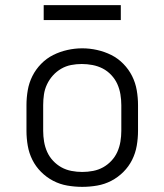

<svg xmlns="http://www.w3.org/2000/svg" viewBox="-20 -719 640 747"><path d="M300 8Q271 8 242 3Q213 -2 187 -15.5Q161 -29 140 -50Q119 -71 106 -97Q93 -123 88 -152Q83 -181 83 -210V-310Q83 -339 88 -368Q93 -397 106 -423Q119 -449 140 -470.5Q161 -492 187 -505Q213 -518 242 -524.5Q271 -531 300 -531Q329 -531 358 -524.5Q387 -518 413 -505Q439 -492 460 -470.5Q481 -449 494 -423Q507 -397 512 -368Q517 -339 517 -310V-210Q517 -181 512 -152Q507 -123 494 -97Q481 -71 460 -50Q439 -29 413 -15.5Q387 -2 358 3Q329 8 300 8ZM300 -50Q321 -50 342 -54Q363 -58 381 -68Q399 -78 413.5 -93.5Q428 -109 436.5 -128Q445 -147 448.5 -168Q452 -189 452 -210V-310Q452 -331 448.5 -352Q445 -373 436.5 -392Q428 -411 413 -427Q398 -443 379.5 -452.5Q361 -462 340 -466Q319 -470 298 -470Q277 -470 256.5 -466Q236 -462 218 -451.5Q200 -441 186 -425.5Q172 -410 163 -391Q154 -372 151 -351.5Q148 -331 148 -310V-210Q148 -189 151.5 -168Q155 -147 163.5 -128Q172 -109 186.5 -93.5Q201 -78 219 -68Q237 -58 258 -54Q279 -50 300 -50ZM150 -641V-699H450V-641Z"/></svg>

Font: Iosevka Custom Light Extended
Style: Regular
Weight: 300
Width: 7
Monospace: yes
Designer: Belleve Invis
Foundry: Belleve Invis
Version: Version 11.2.4; ttfautohint (v1.8.4)